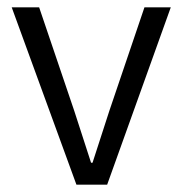

<svg xmlns="http://www.w3.org/2000/svg" viewBox="-20 -505 499 525"><path d="M189 0 12 -485H87L183 -202Q194 -167 206 -131Q218 -95 229 -60H233Q244 -95 256 -131Q268 -167 279 -202L375 -485H447L273 0Z"/></svg>

Font: Assistant ExtraLight
Style: Regular
Weight: 400
Version: Version 3.000